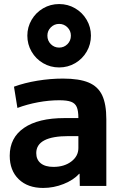

<svg xmlns="http://www.w3.org/2000/svg" viewBox="-20 -918 600 948"><path d="M28 -149Q28 -238 98.5 -286.5Q169 -335 299 -335H367Q367 -371 359 -389.5Q351 -408 331 -415.5Q311 -423 273 -423Q222 -423 168 -413Q114 -403 66 -385L49 -490Q101 -509 164.5 -519.5Q228 -530 291 -530Q371 -530 417.5 -510.5Q464 -491 484.5 -447.5Q505 -404 505 -329V0H374L373 -60H371Q343 -29 294 -9.5Q245 10 193 10Q117 10 72.5 -33Q28 -76 28 -149ZM244 -94Q297 -94 332 -120.5Q367 -147 367 -187V-246H319Q159 -246 159 -162Q159 -130 181 -112Q203 -94 244 -94ZM115 -742Q115 -784 136 -820Q157 -856 193 -877Q229 -898 272 -898Q315 -898 351 -877Q387 -856 408 -820Q429 -784 429 -742Q429 -699 408 -663Q387 -627 351 -606Q315 -585 272 -585Q229 -585 193 -606Q157 -627 136 -663Q115 -699 115 -742ZM272 -683Q296 -683 313 -700Q330 -717 330 -742Q330 -766 313 -783Q296 -800 272 -800Q248 -800 231 -783Q214 -766 214 -742Q214 -717 231 -700Q248 -683 272 -683Z"/></svg>

Font: Enso
Style: Bold
Weight: 700
Designer: Coji Morishita
Foundry: UNDERFOREST DESIGN
Version: Version 1.000